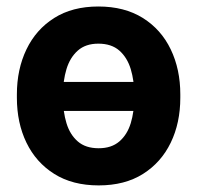

<svg xmlns="http://www.w3.org/2000/svg" viewBox="-20 -558 604 588"><path d="M441.4 -307.1V-218.3H114.3V-307.1ZM31.7 -258.8V-269Q31.7 -345.7 61 -406.7Q90.3 -467.8 146 -502.9Q201.7 -538.1 281.2 -538.1Q361.3 -538.1 417.5 -502.9Q473.6 -467.8 502.9 -406.7Q532.2 -345.7 532.2 -269V-258.8Q532.2 -181.6 502.9 -121.1Q473.6 -60.5 418 -25.4Q362.3 9.8 282.2 9.8Q202.1 9.8 146.2 -25.4Q90.3 -60.5 61 -121.1Q31.7 -181.6 31.7 -258.8ZM172.9 -269V-258.8Q172.9 -215.8 183.6 -180.7Q194.3 -145.5 218.3 -124.8Q242.2 -104 282.2 -104Q321.3 -104 345.5 -124.8Q369.6 -145.5 380.4 -180.7Q391.1 -215.8 391.1 -258.8V-269Q391.1 -311 380.4 -346.4Q369.6 -381.8 345.5 -403.1Q321.3 -424.3 281.2 -424.3Q242.2 -424.3 218.3 -403.1Q194.3 -381.8 183.6 -346.4Q172.9 -311 172.9 -269Z"/></svg>

Font: RobotoDEMO
Style: Regular
Weight: 400
Designer: Christian Robertson
Foundry: Google
Version: Version 2.136